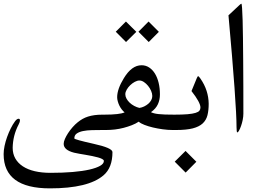

<svg xmlns="http://www.w3.org/2000/svg" viewBox="-20 -765 1449 1057"><path d="M544.4 -49.3Q514.6 -49.3 486.6 -48.6Q458.5 -47.9 437 -43.5Q415.5 -39.1 402.3 -29.8Q389.2 -20.5 389.2 -2.9Q389.2 2.9 494.1 26.4Q599.1 49.3 599.1 72.3Q599.1 158.2 549.8 200.2Q466.3 272 254.9 272Q0 272 0 83.5Q0 63 5.1 38.3Q10.3 13.7 19 -10.7Q27.8 -35.2 39.1 -57.9Q50.3 -80.6 63 -97.7Q73.2 -111.3 82.5 -111.3Q89.8 -111.3 89.8 -102.5Q89.8 -98.6 88.4 -93.3Q86.9 -87.9 83 -80.6Q66.4 -48.8 58.3 -16.6Q50.3 15.6 49.8 48.8Q49.8 81.5 64.2 107.2Q78.6 132.8 105.7 150.6Q132.8 168.5 171.4 177.5Q210 186.5 257.8 186.5Q325.7 186.5 380.1 181.9Q434.6 177.2 472.7 168.5Q510.7 159.7 531.2 147.9Q551.8 136.2 551.8 121.1Q551.8 115.2 542.7 110.4Q533.7 105.5 519.5 101.6Q505.4 97.7 487.5 94Q469.7 90.3 451.7 87.4Q433.6 84.5 417 81.5Q400.4 78.6 388.2 75.7Q330.6 61 330.6 26.9Q330.6 15.6 337.2 0.2Q343.8 -15.1 354.7 -32Q365.7 -48.8 379.6 -64.7Q393.6 -80.6 407.7 -91.8Q420.9 -102.5 434.8 -110.4Q448.7 -118.2 464.8 -123.3Q481 -128.4 500.5 -131.1Q520 -133.8 544.4 -133.8H559.1Q566.4 -133.8 570.1 -120.8Q573.7 -107.9 573.7 -91.3Q573.7 -83.5 572.8 -76.2Q571.8 -68.8 570.1 -63Q568.4 -57.1 565.7 -53.2Q563 -49.3 559.1 -49.3Z M854.5 -589.8 798.8 -533.7 742.2 -590.3 797.9 -646.5ZM730.5 -589.8 673.8 -533.7 617.2 -590.3 673.3 -646.5ZM818.4 -236.3Q818.4 -250 811.8 -265.1Q805.2 -280.3 794.9 -292.7Q784.7 -305.2 772.2 -313.5Q759.8 -321.8 747.6 -321.8Q735.8 -321.8 722.2 -314.5Q708.5 -307.1 697 -296.1Q685.5 -285.2 677.7 -271.7Q669.9 -258.3 669.9 -246.1Q669.9 -233.9 676.5 -221.9Q683.1 -210 693.8 -199.7Q704.6 -189.5 718.8 -181.9Q732.9 -174.3 747.6 -170.9Q761.2 -172.9 773.7 -179Q786.1 -185.1 796.4 -193.8Q806.6 -202.6 812.5 -213.6Q818.4 -224.6 818.4 -236.3ZM930.2 -49.3Q904.3 -49.3 876 -53.2Q847.7 -57.1 822 -63.2Q796.4 -69.3 775.4 -77.4Q754.4 -85.4 743.7 -95.2Q727.1 -84 705.6 -75.7Q684.1 -67.4 660.9 -61.3Q637.7 -55.2 613 -52.2Q588.4 -49.3 564 -49.3H549.3Q545.4 -49.3 542.7 -53.2Q540 -57.1 538.3 -63Q536.6 -68.8 535.4 -76.2Q534.2 -83.5 534.2 -91.3Q534.2 -107.9 538.1 -120.8Q542 -133.8 549.3 -133.8H554.2Q596.2 -133.8 624.5 -137Q652.8 -140.1 666 -146.5Q658.2 -152.3 650.4 -162.4Q642.6 -172.4 637.2 -183.6Q631.8 -194.8 628.4 -207Q625 -219.2 625 -229.5Q625 -274.9 662.1 -335Q705.1 -405.8 759.3 -405.8Q782.2 -405.8 801 -393.6Q819.8 -381.3 833 -359.9Q846.2 -338.4 853.3 -309.1Q860.4 -279.8 860.4 -245.1Q860.4 -215.3 849.1 -190.9Q837.9 -166.5 811 -147.5Q817.9 -144 827.6 -141.4Q837.4 -138.7 852.3 -137Q867.2 -135.3 888.9 -134.5Q910.6 -133.8 939.9 -133.8H945.3Q952.6 -133.8 956.3 -120.8Q960 -107.9 960 -91.3Q960 -83.5 959 -76.2Q958 -68.8 956.3 -63Q954.6 -57.1 951.9 -53.2Q949.2 -49.3 945.3 -49.3Z M1128.9 -193.8Q1128.9 -157.7 1122.1 -130.6Q1115.2 -103.5 1095.7 -85.4Q1076.2 -67.4 1041.3 -58.3Q1006.3 -49.3 949.7 -49.3H935.1Q931.2 -49.3 928.5 -53.2Q925.8 -57.1 924.1 -63Q922.4 -68.8 921.1 -76.2Q919.9 -83.5 919.9 -91.3Q919.9 -99.6 921.1 -107.2Q922.4 -114.7 924.1 -120.6Q925.8 -126.5 928.5 -130.1Q931.2 -133.8 935.1 -133.8H939.9Q984.4 -133.8 1012.7 -136.2Q1041 -138.7 1056.6 -143.6Q1072.3 -148.4 1077.9 -155.8Q1083.5 -163.1 1083.5 -173.3Q1083.5 -200.7 1034.2 -263.7L1063.5 -335Q1067.9 -345.7 1071.3 -345.7Q1072.3 -345.7 1075.4 -342.5Q1078.6 -339.4 1083 -333Q1106.4 -299.3 1117.4 -264.6Q1128.4 -230 1128.9 -193.8ZM1061 125.5 1002 185.1 941.9 125 1001.5 65.9Z M1319.8 -139.6Q1319.8 -123.5 1316.2 -105.2Q1312.5 -86.9 1307.1 -71.8Q1301.8 -56.6 1296.1 -46.4Q1290.5 -36.1 1286.6 -36.1Q1282.2 -36.1 1282.2 -64Q1282.2 -190.4 1237.8 -680.7L1297.9 -736.8Q1305.2 -743.7 1308.6 -744.6Q1311 -744.6 1312.7 -720.7Q1314.5 -696.8 1315.7 -654.5Q1316.9 -612.3 1317.6 -554.9Q1318.4 -497.6 1318.8 -430.4Q1319.3 -363.3 1319.6 -289.1Q1319.8 -214.8 1319.8 -139.6Z"/></svg>

Font: XB Kayhan
Style: Regular
Weight: 400
Designer: Behnam
Foundry: Irmug
Version: Version 7.300 2009